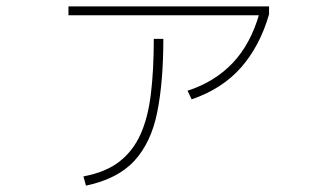

<svg xmlns="http://www.w3.org/2000/svg" viewBox="-20 -563 1040 603"><path d="M582 -251 569 -278Q655 -306 711.5 -366Q768 -426 795 -522L806 -515H195V-543H825V-518Q796 -418 737 -351Q678 -284 582 -251ZM250 20 242 -9Q312 -22 355 -55.5Q398 -89 421.5 -141.5Q445 -194 454 -269Q463 -344 463 -441H493Q493 -307 474 -211.5Q455 -116 402.5 -58.5Q350 -1 250 20Z"/></svg>

Font: Murecho Thin ExtraLight
Style: Regular
Weight: 250
Version: Version 1.010